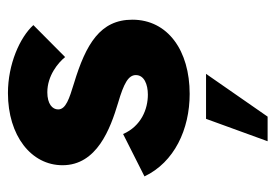

<svg xmlns="http://www.w3.org/2000/svg" viewBox="-122 -352 674 469"><g transform="rotate(-90 214.5 -118.0)"><path d="M219.2 8.8C324.7 8.8 400.4 -44.4 400.4 -131.3C400.4 -209.5 341.3 -244.6 244.6 -273.9C208 -285.2 181.2 -293.5 181.2 -312.5C181.2 -326.7 194.8 -338.9 223.1 -338.9C263.7 -338.9 295.4 -312.5 309.1 -295.4L387.2 -373C356.9 -406.2 291.5 -435.1 221.2 -435.1C117.2 -435.1 44.9 -378.4 44.9 -301.8C44.9 -217.8 133.8 -185.1 197.3 -166C245.6 -151.9 265.1 -140.6 265.1 -122.6C265.1 -102.5 242.7 -93.3 217.3 -93.3C182.1 -93.3 140.6 -109.4 121.1 -153.8L17.6 -101.6C52.2 -28.8 132.3 8.8 219.2 8.8ZM103.5 199.2H163.6L268.1 48.8H158.2Z"/></g></svg>

Font: Now ExtraBold
Style: Regular
Weight: 800
Designer: Alfredo Marco Pradil
Foundry: Alfredo Marco Pradil
Version: Version 1.200;hotconv 1.0.109;makeotfexe 2.5.65596